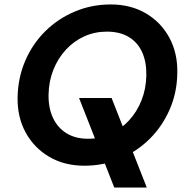

<svg xmlns="http://www.w3.org/2000/svg" viewBox="-20 -732 840 862"><path d="M493 110 335 -292H481L639 110ZM359 12Q269 12 201 -28Q133 -68 95 -137.5Q57 -207 59 -297Q61 -384 93.5 -459.5Q126 -535 183 -591.5Q240 -648 315.5 -680Q391 -712 477 -712Q567 -712 635 -672Q703 -632 740.5 -562.5Q778 -493 776 -404Q775 -317 742 -241Q709 -165 652 -108.5Q595 -52 520 -20Q445 12 359 12ZM375 -109Q429 -109 476 -130.5Q523 -152 559 -191Q595 -230 615.5 -282Q636 -334 637 -394Q638 -454 618 -498Q598 -542 558 -566Q518 -590 460 -590Q406 -590 359 -569Q312 -548 276 -509Q240 -470 219.5 -418.5Q199 -367 198 -307Q197 -247 218 -202.5Q239 -158 279 -133.5Q319 -109 375 -109Z"/></svg>

Font: DM Sans 20pt
Style: Bold Italic
Weight: 700
Italic angle: -10°
Version: Version 4.004;gftools[0.9.30]